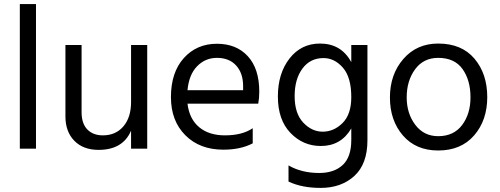

<svg xmlns="http://www.w3.org/2000/svg" viewBox="-20 -727 2446 939"><path d="M77 0V-707H156V0Z M621 -507H700V0H621V-88Q581 6 462 6Q387 6 343.5 -38.5Q300 -83 300 -158V-507H379V-178Q379 -123 407 -94Q435 -65 483 -65Q546 -65 583.5 -109Q621 -153 621 -228Z M1169 -286V-306Q1169 -369 1135 -406.5Q1101 -444 1041 -444Q984 -444 944 -403Q904 -362 897 -286ZM1216 -100V-26Q1157 5 1072 5Q957 5 886.5 -65.5Q816 -136 816 -252Q816 -373 879 -443Q942 -513 1041 -513Q1136 -513 1192 -452Q1248 -391 1248 -279Q1248 -247 1243 -220H897Q906 -145 954 -105Q1002 -65 1080 -65Q1165 -65 1216 -100Z M1558 -83Q1613 -83 1655.5 -125.5Q1698 -168 1698 -252Q1698 -349 1657 -396Q1616 -443 1562 -443Q1497 -443 1459 -391.5Q1421 -340 1421 -257Q1421 -172 1463 -127.5Q1505 -83 1558 -83ZM1698 -507H1777V-41Q1777 75 1713 133.5Q1649 192 1548 192Q1456 192 1391 161V82Q1455 119 1541 119Q1614 119 1656 80Q1698 41 1698 -42V-99Q1648 -13 1549 -13Q1462 -13 1400.5 -77Q1339 -141 1339 -255Q1339 -368 1396 -441Q1453 -514 1545 -514Q1649 -514 1698 -423Z M2123 9Q2014 9 1950.5 -64.5Q1887 -138 1887 -250Q1887 -363 1952.5 -438.5Q2018 -514 2123 -514Q2238 -514 2300.5 -440Q2363 -366 2363 -252Q2363 -139 2299 -65Q2235 9 2123 9ZM2123 -444Q2051 -444 2010 -388Q1969 -332 1969 -251Q1969 -172 2011 -116.5Q2053 -61 2123 -61Q2199 -61 2240 -115.5Q2281 -170 2281 -251Q2281 -335 2242 -389.5Q2203 -444 2123 -444Z"/></svg>

Font: Hind
Style: Regular
Weight: 400
Designer: Manushi Parikh, Satya Rajpurohit
Foundry: Indian Type Foundry
Version: Version 2.000;PS 1.0;hotconv 1.0.79;makeotf.lib2.5.61930